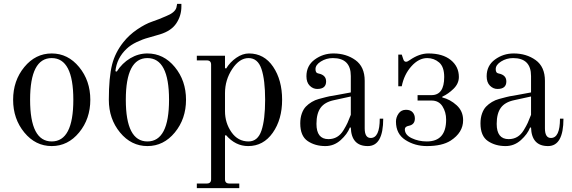

<svg xmlns="http://www.w3.org/2000/svg" viewBox="-20 -745 2964 995"><path d="M248 -12Q360 -12 360 -228Q360 -444 248 -444Q136 -444 136 -228Q136 -12 248 -12ZM248 12Q164 12 106 -58.5Q48 -129 48 -228Q48 -327 106 -397.5Q164 -468 248 -468Q332 -468 390 -397.5Q448 -327 448 -228Q448 -129 390 -58.5Q332 12 248 12Z M744 -12Q856 -12 856 -228Q856 -444 744 -444Q632 -444 632 -228Q632 -12 744 -12ZM744 12Q660 12 602 -58.5Q544 -129 544 -228Q544 -344 561 -411Q577 -473 619 -526Q649 -564 691 -592.5Q733 -621 768.5 -633Q804 -645 840 -661Q886 -679 894 -705Q897 -718 898 -725H920V-711Q920 -664 894 -624.5Q868 -585 809 -567Q777 -557 748.5 -549.5Q720 -542 688.5 -527Q657 -512 636 -492Q585 -444 578 -376L585 -374Q613 -418 655 -443Q697 -468 744 -468Q828 -468 886 -397.5Q944 -327 944 -228Q944 -129 886 -58.5Q828 12 744 12Z M1268 -12Q1316 -12 1335 -68.5Q1354 -125 1354 -228Q1354 -331 1335 -387.5Q1316 -444 1268 -444Q1221 -444 1183.5 -387.5Q1146 -331 1146 -262V-169Q1146 -108 1179.5 -60Q1213 -12 1268 -12ZM1000 230V206H1052Q1074 206 1074 184V-410Q1074 -432 1052 -432H1000V-456H1146V-392L1152 -390Q1172 -423 1204.5 -445.5Q1237 -468 1270 -468Q1349 -468 1395.5 -399Q1442 -330 1442 -228Q1442 -126 1393.5 -57Q1345 12 1266 12Q1200 12 1151 -45L1146 -42V184Q1146 206 1168 206H1220V230Z M1798 -245 1711 -226Q1663 -216 1641.5 -186.5Q1620 -157 1620 -103Q1620 -24 1682 -24Q1707 -24 1726.5 -35.5Q1746 -47 1760 -70Q1774 -93 1781 -108.5Q1788 -124 1798 -150ZM1536 -106Q1536 -134 1544 -156.5Q1552 -179 1565 -192.5Q1578 -206 1595.5 -216.5Q1613 -227 1632 -232L1670 -242Q1689 -247 1706 -249L1798 -266V-351Q1798 -444 1705 -444Q1671 -444 1643 -426.5Q1615 -409 1615 -387Q1615 -377 1618 -372Q1621 -366 1631 -364Q1670 -356 1670 -323Q1670 -284 1624 -284Q1602 -284 1585 -301Q1568 -318 1568 -350Q1568 -405 1611 -436.5Q1654 -468 1708 -468Q1774 -468 1822 -433.5Q1870 -399 1870 -326V-80Q1870 -30 1901 -30Q1948 -30 1948 -130H1966Q1966 12 1886 12Q1801 12 1798 -84H1793Q1780 -50 1745.5 -19Q1711 12 1666 12Q1613 12 1574.5 -14Q1536 -40 1536 -106Z M2200 -468Q2274 -468 2316 -434Q2358 -400 2358 -346Q2358 -312 2330.5 -285Q2303 -258 2272 -244V-240Q2313 -230 2346.5 -199.5Q2380 -169 2380 -122Q2380 -58 2315 -16Q2271 12 2192 12Q2130 12 2081 -19.5Q2032 -51 2032 -115Q2032 -137 2045.5 -156.5Q2059 -176 2084 -176Q2107 -176 2118.5 -163Q2130 -150 2130 -131Q2130 -99 2098 -93Q2078 -89 2078 -75Q2078 -46 2113.5 -29Q2149 -12 2192 -12Q2292 -12 2292 -125Q2292 -164 2273 -194Q2254 -224 2216 -224H2144V-252H2216Q2282 -252 2282 -346Q2282 -399 2255.5 -421.5Q2229 -444 2194 -444Q2150 -444 2112 -401.5Q2074 -359 2062 -298H2044V-462H2062L2070 -438Q2074 -425 2084 -425Q2092 -425 2104 -434Q2153 -468 2200 -468Z M2732 -245 2645 -226Q2597 -216 2575.5 -186.5Q2554 -157 2554 -103Q2554 -24 2616 -24Q2641 -24 2660.5 -35.5Q2680 -47 2694 -70Q2708 -93 2715 -108.5Q2722 -124 2732 -150ZM2470 -106Q2470 -134 2478 -156.5Q2486 -179 2499 -192.5Q2512 -206 2529.5 -216.5Q2547 -227 2566 -232L2604 -242Q2623 -247 2640 -249L2732 -266V-351Q2732 -444 2639 -444Q2605 -444 2577 -426.5Q2549 -409 2549 -387Q2549 -377 2552 -372Q2555 -366 2565 -364Q2604 -356 2604 -323Q2604 -284 2558 -284Q2536 -284 2519 -301Q2502 -318 2502 -350Q2502 -405 2545 -436.5Q2588 -468 2642 -468Q2708 -468 2756 -433.5Q2804 -399 2804 -326V-80Q2804 -30 2835 -30Q2882 -30 2882 -130H2900Q2900 12 2820 12Q2735 12 2732 -84H2727Q2714 -50 2679.5 -19Q2645 12 2600 12Q2547 12 2508.5 -14Q2470 -40 2470 -106Z"/></svg>

Font: Old Standard TT
Style: Regular
Weight: 400
Designer: Alexey Kryukov <alexios@thessalonica.org.ru>
Version: Version 1.0